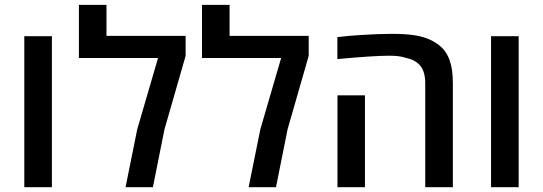

<svg xmlns="http://www.w3.org/2000/svg" viewBox="-20 -782 2269 802"><path d="M81.5 0V-630.9H196.8V0Z M504.4 0 553.2 -241.7 640.1 -539.6H309.6V-761.7H424.8V-632.3H755.4V-548.8L667 -241.7L618.7 0Z M1018.6 0 1067.4 -241.7 1154.3 -539.6H823.7V-761.7H939V-632.3H1269.5V-548.8L1181.2 -241.7L1132.8 0Z M1756.3 0V-433.6Q1756.3 -481.9 1735.8 -507.1Q1715.3 -532.2 1674.3 -540.5Q1650.4 -549.3 1606 -549.3Q1539.6 -549.3 1389.2 -535.2V-627Q1413.6 -629.9 1437.5 -632.1Q1461.4 -634.3 1485.4 -635.7Q1522.9 -638.2 1555.7 -639.4Q1588.4 -640.6 1616.7 -640.6Q1672.9 -640.6 1710 -635Q1747.1 -629.4 1776.4 -616.2Q1806.2 -602.1 1825.9 -582.8Q1845.7 -563.5 1857.4 -532.7Q1865.2 -510.7 1868.4 -487.3Q1871.6 -463.9 1871.6 -433.6V0ZM1389.6 0V-383.8H1504.4V0Z M2031.2 0V-630.9H2146.5V0Z"/></svg>

Font: Open Sans SemiBold
Style: Regular
Weight: 600
Designer: Monotype Design Team
Foundry: Monotype Imaging Inc.
Version: Version 3.003; ttfautohint (v1.8.4)